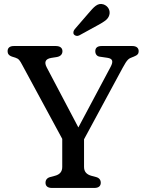

<svg xmlns="http://www.w3.org/2000/svg" viewBox="-20 -927 736 947"><path d="M464 -803.5C493.5 -820 512.5 -830.5 519 -852.5C525.5 -874 514 -897.5 490 -905.5C460.5 -914.5 442.5 -891.5 415.5 -860.5L349 -783.5C342 -775 339 -764.5 345 -756.5C351 -749.5 362.5 -748 371 -752.5ZM481 -700C460 -700 450 -690.5 450 -674.5C450 -660 458 -649.5 471.5 -647.5L509 -642C537 -638 539.5 -623.5 525.5 -597L366.5 -298.5L210.5 -594.5C197.5 -619.5 202.5 -636.5 233.5 -641.5L259 -645.5C279 -648.5 288 -660 288 -674.5C288 -690.5 276.5 -700 255 -700H48.5C27.5 -700 17.5 -690.5 17.5 -674.5C17.5 -662.5 22.5 -653 41.5 -647L56 -642.5C73 -637 78 -628.5 89.5 -607L287 -242V-103.5C287 -81.5 276 -66.5 251 -60L228.5 -54C212.5 -50 204.5 -40 204.5 -25.5C204.5 -9.5 215 0 236 0H445.5C466.5 0 477 -9.5 477 -25.5C477 -40 469 -50 453 -54L430.5 -60C407 -66.5 394.5 -80.5 394.5 -103.5V-240L585 -592.5C608 -635 614.5 -638 633 -645L639.5 -647.5C658.5 -655 664 -662 664 -674.5C664 -690 653.5 -700 632.5 -700Z"/></svg>

Font: dr Title
Style: Regular
Weight: 400
Version: Version 1.000;hotconv 1.0.109;makeotfexe 2.5.65596